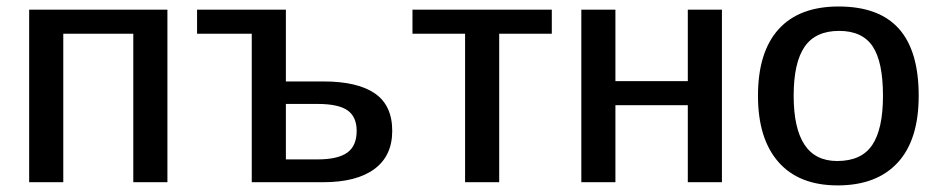

<svg xmlns="http://www.w3.org/2000/svg" viewBox="-20 -558 2874 588"><path d="M173.8 -454.6V0H69.3V-528.3H492.7V0H388.2V-454.6Z M969.7 -308.6Q1074.7 -308.6 1127.9 -272Q1181.2 -235.4 1181.2 -157.2Q1181.2 -80.6 1126.5 -40.3Q1071.8 0 970.2 0H751V-454.6H583.5V-528.3H855.5V-308.6ZM855.5 -69.8H951.7Q1014.6 -69.8 1043.5 -90.6Q1072.3 -111.3 1072.3 -157.2Q1072.3 -200.2 1044.4 -220Q1016.6 -239.7 952.1 -239.7H855.5Z M1508.8 -454.6V0H1404.3V-454.6H1243.2V-528.3H1669.9V-454.6Z M1864.7 -235.8V0H1760.3V-528.3H1864.7V-309.6H2086.4V-528.3H2190.9V0H2086.4V-235.8Z M2793.5 -264.6Q2793.5 -129.4 2729 -59.8Q2664.6 9.8 2545.4 9.8Q2426.8 9.8 2364 -61.8Q2301.3 -133.3 2301.3 -264.6Q2301.3 -398.4 2364.3 -468.3Q2427.2 -538.1 2548.3 -538.1Q2671.9 -538.1 2732.7 -470.2Q2793.5 -402.3 2793.5 -264.6ZM2684.1 -264.6Q2684.1 -369.1 2652.3 -416.3Q2620.6 -463.4 2549.8 -463.4Q2477.5 -463.4 2444.1 -414.8Q2410.6 -366.2 2410.6 -264.6Q2410.6 -165.5 2443.6 -115.2Q2476.6 -64.9 2543.9 -64.9Q2618.2 -64.9 2651.1 -113.8Q2684.1 -162.6 2684.1 -264.6Z"/></svg>

Font: Arimo Medium
Style: Regular
Weight: 500
Designer: Steve Matteson
Foundry: Monotype Imaging Inc.
Version: Version 1.33